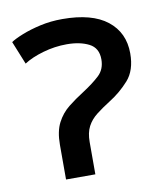

<svg xmlns="http://www.w3.org/2000/svg" viewBox="-66 -589 556 645"><g transform="rotate(-10 212.0 -266.5)"><path d="M108 0V-118Q108 -164 123 -193Q138 -222 162.5 -241.5Q187 -261 217 -280Q251 -302 273 -322.5Q295 -343 295 -377Q295 -416 264.5 -431.5Q234 -447 189 -447Q148 -447 108 -435.5Q68 -424 42 -407L10 -486Q23 -495 50.5 -506Q78 -517 113.5 -525Q149 -533 189 -533Q290 -533 342 -492Q394 -451 394 -380Q394 -322 364.5 -289Q335 -256 298 -233Q271 -216 250.5 -200Q230 -184 219 -163Q208 -142 208 -110V0Z"/></g></svg>

Font: Ubuntu Sans Medium
Style: Regular
Weight: 500
Designer: Dalton Maag Ltd
Foundry: Dalton Maag Ltd
Version: Version 1.006; ttfautohint (v1.8.4.7-5d5b)